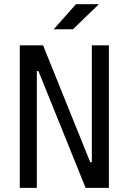

<svg xmlns="http://www.w3.org/2000/svg" viewBox="-20 -914 626 934"><path d="M396.5 0 167 -568.4H159.2V0H76.2V-693.4H189.5L418.9 -125H426.8V-693.4H509.8V0ZM241.2 -771.5 349.6 -893.6H460.9L335 -771.5Z"/></svg>

Font: CaskaydiaMono NF SemiLight
Style: Regular
Weight: 350
Designer: Aaron Bell
Foundry: Saja Typeworks
Version: Version 2111.001; ttfautohint (v1.8.4);Nerd Fonts 3.1.1